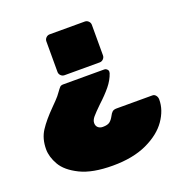

<svg xmlns="http://www.w3.org/2000/svg" viewBox="-127 -635 904 940"><g transform="rotate(-20 324.5 -165.0)"><path d="M205 -334V-493Q205 -504 213 -512Q221 -520 232 -520H415Q426 -520 434 -512Q442 -504 442 -493V-334Q442 -323 434 -315Q426 -307 415 -307H232Q221 -307 213 -315Q205 -323 205 -334ZM124 -181Q130 -187 147.5 -205Q165 -223 175 -238Q188 -256 193.5 -261.5Q199 -267 211 -267H425Q432 -267 438 -261.5Q444 -256 444 -249Q444 -244 443 -241Q432 -208 407.5 -178Q383 -148 346 -114Q315 -84 301.5 -68Q288 -52 288 -37Q288 -22 297.5 -13.5Q307 -5 322 -5Q347 -5 358.5 -14Q370 -23 379 -40Q386 -54 393.5 -60.5Q401 -67 416 -67H602Q613 -67 620 -58Q627 -49 627 -37V-36Q627 18 591 70Q555 122 482 156Q409 190 304 190Q198 190 135 159Q72 128 47.5 85.5Q23 43 23 3Q23 -52 49 -92Q75 -132 124 -181Z"/></g></svg>

Font: Rubik
Style: Regular
Weight: 900
Designer: Hubert & Fischer
Foundry: Hubert & Fischer
Version: Version 1.100